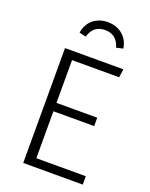

<svg xmlns="http://www.w3.org/2000/svg" viewBox="-165 -990 842 1076"><g transform="rotate(20 256.0 -452.0)"><path d="M288 -904C219 -904 167 -861 158 -794L198 -785C211 -832 241 -857 288 -857C335 -857 366 -832 379 -785L419 -794C410 -861 357 -904 288 -904ZM459 -685H111V0H466V-50H171V-330H414V-380H171V-635H452Z"/></g></svg>

Font: FiraGO Light
Style: Regular
Weight: 300
Designer: bBox Type
Foundry: bBox Type GmbH
Version: Version 1.001;PS 001.001;hotconv 1.0.88;makeotf.lib2.5.64775